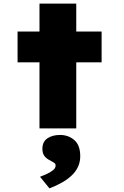

<svg xmlns="http://www.w3.org/2000/svg" viewBox="-20 -709 683 1060"><path d="M198 0V-689H401V0ZM77 -365V-535H541V-365ZM253 331 201 267Q215 262 235 253Q255 244 271 232Q287 220 287 205Q287 195 279.5 190Q272 185 259 178Q236 167 225 152Q214 137 214 113Q214 73 242 54.5Q270 36 311 36Q358 36 390.5 64.5Q423 93 423 153Q423 184 411.5 210Q400 236 377.5 258Q355 280 323.5 298Q292 316 253 331Z"/></svg>

Font: Lexend Mega Black
Style: Regular
Weight: 900
Version: Version 1.007